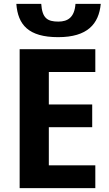

<svg xmlns="http://www.w3.org/2000/svg" viewBox="-20 -967 561 987"><path d="M498 -947H368C363 -878 329 -856 280 -856C223 -856 197 -874 192 -947H64C72 -840 126 -776 279 -776C430 -776 488 -844 498 -947ZM470 0V-117H231V-313H454V-430H231V-597H470V-714H81V0Z"/></svg>

Font: Noto Sans Display
Style: Bold
Weight: 700
Designer: Monotype Design Team
Foundry: Monotype Imaging Inc.
Version: Version 1.900